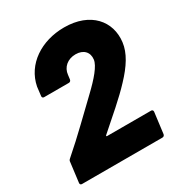

<svg xmlns="http://www.w3.org/2000/svg" viewBox="-168 -824 880 940"><g transform="rotate(-30 272.0 -354.0)"><path d="M245 -148C321 -215 391 -274 443 -330C500 -390 535 -445 542 -502C556 -614 479 -708 330 -708C201 -708 93 -637 71 -523L65 -473C64 -466 68 -461 75 -461H215C222 -461 227 -466 228 -473L231 -497C235 -538 268 -566 313 -566C358 -566 383 -538 378 -499C374 -466 332 -417 274 -362C203 -295 124 -215 35 -138C30 -134 27 -129 27 -123L13 -12C12 -5 16 0 23 0H478C485 0 490 -5 491 -12L506 -130C507 -137 502 -142 496 -142H247C243 -142 242 -145 245 -148Z"/></g></svg>

Font: Barlow ExtraBold
Style: Italic
Weight: 800
Italic angle: -7°
Designer: Jeremy Tribby
Foundry: Tribby Type
Version: Version 1.422;hotconv 1.0.109;makeotfexe 2.5.65596